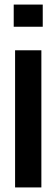

<svg xmlns="http://www.w3.org/2000/svg" viewBox="-20 -820 247 840"><path d="M40 -703V-800H167V-703ZM46 0V-600H161V0Z"/></svg>

Font: Big Shoulders Text
Style: Bold
Weight: 700
Designer: Patric King
Foundry: XO Type Co
Version: Version 1.000; ttfautohint (v1.8.2)